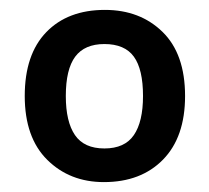

<svg xmlns="http://www.w3.org/2000/svg" viewBox="-20 -742 423 388"><path d="M354 -548Q354 -465 309.5 -419.5Q265 -374 190 -374Q121 -374 75.5 -419Q30 -464 30 -548Q30 -632 73.5 -677Q117 -722 192 -722Q263 -722 308.5 -677.5Q354 -633 354 -548ZM113 -548Q113 -496 131.5 -469Q150 -442 191 -442Q232 -442 250.5 -469Q269 -496 269 -548Q269 -602 250.5 -627.5Q232 -653 191 -653Q151 -653 132 -627.5Q113 -602 113 -548Z"/></svg>

Font: Noto Sans New Tai Lue SemiBold
Style: Regular
Weight: 600
Version: Version 2.003